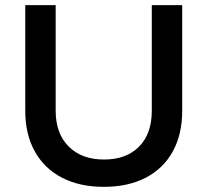

<svg xmlns="http://www.w3.org/2000/svg" viewBox="-20 -720 804 745"><path d="M383 5Q289 5 220.5 -30.5Q152 -66 115 -132.5Q78 -199 78 -290V-700H196V-290Q196 -202 246.5 -151.5Q297 -101 384 -101Q470 -101 519.5 -151Q569 -201 569 -290V-700H687V-290Q687 -199 650.5 -132.5Q614 -66 545.5 -30.5Q477 5 383 5Z"/></svg>

Font: Sapa
Style: Regular
Weight: 400
Version: Version 1.20 June 8, 2016